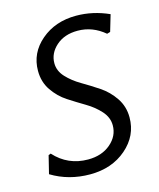

<svg xmlns="http://www.w3.org/2000/svg" viewBox="-101 -719 662 799"><g transform="rotate(-15 230.0 -319.5)"><path d="M302 -646Q374 -646 443 -615L422 -544L408 -540Q356 -584 292 -584Q235 -584 199.5 -552.5Q164 -521 164 -478Q164 -445 189 -418Q214 -391 250 -370Q286 -349 322 -325Q358 -301 383 -264Q408 -227 408 -180Q408 -101 345.5 -47Q283 7 189 7Q97 7 23 -38L42 -115L52 -119Q110 -55 197 -55Q256 -55 294 -87.5Q332 -120 332 -166Q332 -200 307 -228Q282 -256 246.5 -277Q211 -298 175.5 -321Q140 -344 115 -380.5Q90 -417 90 -465Q90 -542 151 -594Q212 -646 302 -646Z"/></g></svg>

Font: Alegreya Sans
Style: Italic
Weight: 400
Italic angle: -7°
Designer: Juan Pablo del Peral
Foundry: Huerta Tipografica
Version: Version 2.007